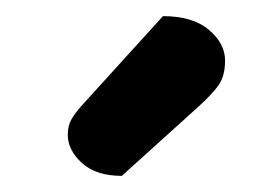

<svg xmlns="http://www.w3.org/2000/svg" viewBox="-20 -740 338 238"><path d="M182 -720Q219 -720 239 -703Q259 -686 259 -665Q259 -646 251 -634.5Q243 -623 224 -606L131 -522Q99 -522 81.5 -538Q64 -554 64 -573Q64 -584 68.5 -592Q73 -600 83 -611Z"/></svg>

Font: Baloo Da 2 SemiBold
Style: Regular
Weight: 600
Designer: Noopur Datye, Sulekha Rajkumar and Ek Type
Foundry: Ek Type
Version: Version 1.640;hotconv 1.0.111;makeotfexe 2.5.65597; ttfautoh